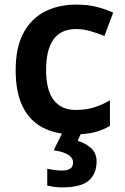

<svg xmlns="http://www.w3.org/2000/svg" viewBox="-20 -573 543 833"><path d="M300 10Q222 10 165.5 -19.5Q109 -49 78.5 -110.5Q48 -172 48 -268Q48 -368 82 -430.5Q116 -493 175 -523Q234 -553 311 -553Q362 -553 402 -542.5Q442 -532 471 -518L433 -417Q401 -430 370 -438.5Q339 -447 310 -447Q180 -447 180 -269Q180 -182 213 -139Q246 -96 308 -96Q354 -96 389.5 -107.5Q425 -119 457 -138V-27Q425 -8 389 1Q353 10 300 10ZM399 128Q399 181 365 210.5Q331 240 249 240Q229 240 213 237.5Q197 235 185 232V159Q197 162 215.5 164.5Q234 167 249 167Q270 167 283.5 159.5Q297 152 297 132Q297 112 276 98.5Q255 85 213 79L252 0H334L317 38Q349 47 374 68.5Q399 90 399 128Z"/></svg>

Font: Noto Sans Nag Mundari SemiBold
Style: Regular
Weight: 600
Version: Version 1.000